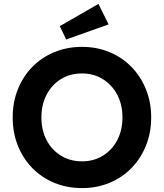

<svg xmlns="http://www.w3.org/2000/svg" viewBox="-20 -953 839 983"><path d="M400 10Q323 10 258 -17Q193 -44 145.5 -92.5Q98 -141 71.5 -207Q45 -273 45 -352Q45 -430 71.5 -496Q98 -562 145.5 -610.5Q193 -659 258 -686Q323 -713 400 -713Q476 -713 541 -686Q606 -659 653.5 -610Q701 -561 727.5 -495Q754 -429 754 -352Q754 -274 727.5 -208Q701 -142 653.5 -93Q606 -44 541 -17Q476 10 400 10ZM400 -127Q460 -127 507 -156Q554 -185 580.5 -236Q607 -287 607 -352Q607 -417 580.5 -467.5Q554 -518 507 -547.5Q460 -577 400 -577Q339 -577 292 -548Q245 -519 218.5 -468Q192 -417 192 -352Q192 -286 218.5 -235.5Q245 -185 292 -156Q339 -127 400 -127ZM319 -751 286 -819 484 -933 536 -828Z"/></svg>

Font: Lexend SemiBold
Style: Regular
Weight: 600
Designer: Bonnie Shaver-Troup, Thomas Jockin
Foundry: Lexend
Version: Version 1.005; ttfautohint (v1.8.3)